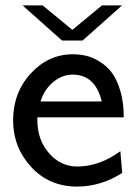

<svg xmlns="http://www.w3.org/2000/svg" viewBox="-20 -687 511 715"><path d="M28.8 -238.8Q28.8 -341.8 94.5 -413.3Q160.2 -484.9 251 -484.9Q275.9 -484.9 300 -479.5Q324.2 -474.1 350.6 -458Q377 -441.9 396 -417Q415 -392.1 428 -349.1Q440.9 -306.2 440.9 -250H119.1V-240.2Q119.1 -166 162.6 -116.5Q206.1 -66.9 267.1 -66.9Q350.1 -66.9 428.2 -124L435.1 -43Q356 7.8 267.1 7.8Q163.1 7.8 95.9 -65.4Q28.8 -138.7 28.8 -238.8ZM64 -667H138.7L249 -576.2H250L359.9 -667H434.6L287.6 -536.1H210.9ZM130.9 -309.1H358.9Q335 -409.2 250 -409.2Q212.9 -409.2 179.4 -382.6Q146 -356 130.9 -309.1Z"/></svg>

Font: CMU Bright
Style: SemiBold
Weight: 600
Version: Version 0.7.0